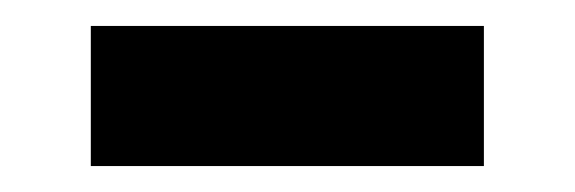

<svg xmlns="http://www.w3.org/2000/svg" viewBox="-20 -707 443 148"><path d="M50 -579H353V-687H50Z"/></svg>

Font: Finlandica
Style: Bold
Weight: 700
Designer: Niklas Ekholm, Juho Hiilivirta, Jaakko Suomalainen
Foundry: Helsinki Type Studio
Version: Version 2.000;Glyphs 3.2 (3202)